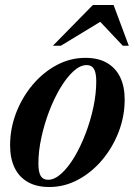

<svg xmlns="http://www.w3.org/2000/svg" viewBox="-20 -738 541 770"><path d="M322.5 -506Q374 -506 409 -485.8Q444 -465.5 462 -428.2Q480 -391 480 -338.5Q480 -271.5 455.8 -208.8Q431.5 -146 389.5 -96.2Q347.5 -46.5 293 -17.2Q238.5 12 177.5 12Q126.5 12 91.2 -8.2Q56 -28.5 38.2 -66Q20.5 -103.5 20.5 -155Q20.5 -222 44.5 -284.8Q68.5 -347.5 110.5 -397.5Q152.5 -447.5 207 -476.8Q261.5 -506 322.5 -506ZM173 -17Q198.5 -17 226 -41.8Q253.5 -66.5 278.5 -108.5Q303.5 -150.5 323.2 -202.2Q343 -254 354.5 -308Q366 -362 366 -411.5Q366 -446 356.8 -461.5Q347.5 -477 327.5 -477Q301.5 -477 274.2 -452Q247 -427 222 -385.2Q197 -343.5 177.2 -291.8Q157.5 -240 145.8 -185.8Q134 -131.5 134 -82.5Q134 -48 143.2 -32.5Q152.5 -17 173 -17ZM192 -554.5 352.5 -718H435.5L496.5 -554.5H472.5L366 -667.5H410L224 -554.5Z"/></svg>

Font: Newsreader 60pt SemiBold
Style: Italic
Weight: 600
Italic angle: -17°
Designer: Hugues Gentile
Foundry: Production Type
Version: Version 1.003